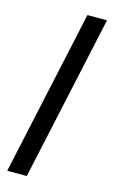

<svg xmlns="http://www.w3.org/2000/svg" viewBox="-131 -763 599 976"><g transform="rotate(15 168.0 -275.0)"><path d="M13 160 202 -710H305L116 160Z"/></g></svg>

Font: Source Sans 3 ExtraLight ExtraBold
Style: Regular
Weight: 800
Version: Version 3.052;hotconv 1.1.0;makeotfexe 2.6.0